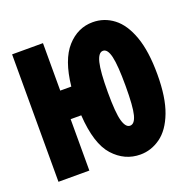

<svg xmlns="http://www.w3.org/2000/svg" viewBox="-107 -669 777 783"><g transform="rotate(-20 281.5 -277.0)"><path d="M21 0V-553H155V-347H203Q215 -459 262 -511.5Q309 -564 374 -564Q424 -564 464 -533.5Q504 -503 527 -438.5Q550 -374 550 -274Q550 -174 526 -111Q502 -48 461.5 -19Q421 10 374 10Q306 10 257.5 -43.5Q209 -97 201 -223H155V0ZM374 -115Q394 -115 403 -150Q412 -185 412 -274Q412 -363 403 -401.5Q394 -440 374 -440Q354 -440 344.5 -401.5Q335 -363 335 -274Q335 -185 345 -150Q355 -115 374 -115Z"/></g></svg>

Font: Noto Sans Mono SemiCondensed Black
Style: Regular
Weight: 900
Width: 4
Designer: Monotype Design Team
Foundry: Monotype Imaging Inc.
Version: Version 2.014; ttfautohint (v1.8.4.7-5d5b)